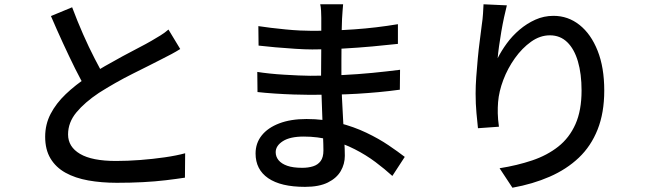

<svg xmlns="http://www.w3.org/2000/svg" viewBox="-20 -820 3040 897"><path d="M822 -591Q803 -579 781.5 -567.5Q760 -556 736 -544Q711 -531 676 -513.5Q641 -496 600 -475.5Q559 -455 518.5 -432Q478 -409 442 -386Q376 -342 337 -295Q298 -248 298 -192Q298 -134 354 -101Q410 -68 522 -68Q576 -68 635 -72.5Q694 -77 749.5 -85Q805 -93 845 -104L844 10Q805 16 755 22Q705 28 647.5 31Q590 34 526 34Q454 34 392.5 23Q331 12 286 -13Q241 -38 216 -79.5Q191 -121 191 -181Q191 -239 216.5 -288Q242 -337 287 -380Q332 -423 391 -462Q428 -487 470 -511Q512 -535 552.5 -557Q593 -579 628 -597Q663 -615 687 -629Q711 -643 730.5 -655Q750 -667 767 -682ZM317 -786Q341 -722 368 -660.5Q395 -599 422.5 -546Q450 -493 473 -452L385 -400Q359 -443 331 -499.5Q303 -556 274 -619Q245 -682 218 -745Z M1583 -800Q1582 -786 1580.5 -769.5Q1579 -753 1578 -732Q1577 -715 1576.5 -683Q1576 -651 1575.5 -612.5Q1575 -574 1575 -535.5Q1575 -497 1575 -465Q1575 -419 1577.5 -365.5Q1580 -312 1583 -260Q1586 -208 1588.5 -164Q1591 -120 1591 -92Q1591 -54 1572 -21Q1553 12 1512 32.5Q1471 53 1405 53Q1292 53 1233 12.5Q1174 -28 1174 -103Q1174 -151 1202.5 -187Q1231 -223 1284.5 -243.5Q1338 -264 1412 -264Q1492 -264 1562.5 -246Q1633 -228 1691.5 -200Q1750 -172 1795 -141.5Q1840 -111 1871 -87L1813 2Q1778 -30 1734 -63Q1690 -96 1637 -123Q1584 -150 1524.5 -166Q1465 -182 1399 -182Q1335 -182 1301.5 -160.5Q1268 -139 1268 -109Q1268 -88 1281.5 -71.5Q1295 -55 1322 -45.5Q1349 -36 1392 -36Q1420 -36 1442.5 -43Q1465 -50 1478 -67.5Q1491 -85 1491 -117Q1491 -143 1489 -187Q1487 -231 1485.5 -282.5Q1484 -334 1482 -382.5Q1480 -431 1480 -465Q1480 -500 1480.5 -537.5Q1481 -575 1481 -611.5Q1481 -648 1481 -680.5Q1481 -713 1481 -737Q1481 -750 1480 -769.5Q1479 -789 1476 -800ZM1187 -698Q1212 -694 1245.5 -690Q1279 -686 1314.5 -682.5Q1350 -679 1382 -677.5Q1414 -676 1438 -676Q1537 -676 1637 -683Q1737 -690 1839 -707V-615Q1785 -609 1719 -603Q1653 -597 1581.5 -593Q1510 -589 1439 -589Q1406 -589 1359.5 -592Q1313 -595 1267 -599Q1221 -603 1188 -607ZM1182 -484Q1207 -480 1240 -476.5Q1273 -473 1308 -471Q1343 -469 1374.5 -467.5Q1406 -466 1429 -466Q1510 -466 1581.5 -469.5Q1653 -473 1719.5 -479.5Q1786 -486 1849 -494L1848 -401Q1797 -394 1748 -389.5Q1699 -385 1649.5 -382Q1600 -379 1545.5 -378Q1491 -377 1427 -377Q1396 -377 1352 -378.5Q1308 -380 1263 -383Q1218 -386 1183 -390Z M2348 -795Q2342 -772 2335 -739.5Q2328 -707 2322 -672Q2316 -637 2311.5 -604.5Q2307 -572 2305 -548Q2322 -582 2347.5 -617Q2373 -652 2407 -681Q2441 -710 2481 -728Q2521 -746 2566 -746Q2634 -746 2687.5 -703.5Q2741 -661 2772 -583Q2803 -505 2803 -397Q2803 -293 2772 -215Q2741 -137 2684 -83Q2627 -29 2548 5.5Q2469 40 2374 57L2314 -34Q2396 -47 2466 -70.5Q2536 -94 2588 -135Q2640 -176 2668.5 -240Q2697 -304 2697 -397Q2697 -475 2680 -533Q2663 -591 2630 -623Q2597 -655 2549 -655Q2503 -655 2461 -625Q2419 -595 2385.5 -548Q2352 -501 2331.5 -447Q2311 -393 2307 -343Q2305 -318 2305.5 -291Q2306 -264 2311 -228L2213 -221Q2210 -249 2206 -291.5Q2202 -334 2202 -383Q2202 -419 2205 -460.5Q2208 -502 2212 -545.5Q2216 -589 2221.5 -630Q2227 -671 2231 -705Q2235 -731 2236.5 -755Q2238 -779 2239 -800Z"/></svg>

Font: Noto Sans SC Medium
Style: Regular
Weight: 500
Designer: Ryoko NISHIZUKA  (kana, bopomofo & ideographs); Paul D. Hunt (Latin, Greek & Cyrillic); Sandoll Communications , Soo-you
Foundry: Adobe
Version: Version 2.004-H2;hotconv 1.0.118;makeotfexe 2.5.65603